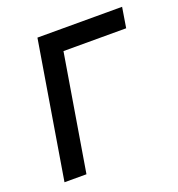

<svg xmlns="http://www.w3.org/2000/svg" viewBox="-105 -634 671 722"><g transform="rotate(-20 230.5 -273.0)"><path d="M461.4 -545.9 448.2 -464.8H197.3L120.1 0H32.2L122.6 -545.9Z"/></g></svg>

Font: Adwaita Sans
Style: Italic
Weight: 400
Italic angle: -9.39999°
Designer: Rasmus Andersson
Foundry: rsms
Version: Version 4.001;git-9221beed3